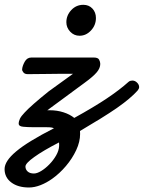

<svg xmlns="http://www.w3.org/2000/svg" viewBox="-41 -581 613 818"><path d="M82.5 217.8Q35.6 217.8 7.1 196.3Q-21.5 174.8 -21.5 139.2Q-21.5 105.5 27.3 64.5Q52.7 43 92.8 18.6Q132.8 -5.9 189 -34.7Q180.7 -38.1 171.6 -38.6Q162.6 -39.1 154.3 -39.1H98.6Q76.7 -39.1 57.6 -41Q38.6 -43 38.6 -53.7Q38.6 -64 43.9 -75.2Q49.3 -86.4 64 -101.6Q90.8 -130.9 166 -191.4L270 -266.6H216.8Q191.9 -266.6 157.2 -265.9Q122.6 -265.1 77.6 -265.1Q64.9 -265.1 59.1 -272Q53.2 -278.8 53.2 -285.2Q54.2 -299.8 64.2 -317.9Q74.2 -335.9 92.3 -335.9H358.9Q376.5 -335.9 381.3 -326.7Q386.2 -317.4 386.2 -308.6Q386.2 -290.5 370.8 -272.5Q355.5 -254.4 317.9 -227.1Q310.1 -221.2 285.2 -203.1Q260.3 -185.1 232.4 -164.1L160.6 -111.3H170.9Q202.1 -111.3 229.5 -102.5Q256.8 -93.8 275.4 -78.6Q358.4 -124.5 413.3 -161.1Q468.3 -197.8 506.8 -232.4Q510.7 -235.8 514.9 -236.6Q519 -237.3 522.9 -237.8Q534.2 -237.8 543 -229Q551.8 -220.2 551.8 -210Q551.8 -203.1 544.9 -194.8Q515.1 -161.6 456.5 -120.6Q426.8 -100.1 388.2 -76.2Q349.6 -52.2 299.8 -22.9L300.3 -10.3Q300.3 22.9 283.7 58.6Q267.1 94.2 240 126.2Q212.9 158.2 181.2 180.7Q157.2 197.8 131.6 207.8Q106 217.8 82.5 217.8ZM103.5 158.2Q116.7 158.2 134.5 147.5Q152.3 136.7 169.4 119.1Q186.5 101.6 198.2 81.1Q210 60.5 210.9 41V33.2L210.4 25.9Q142.1 61 105 87.9Q67.4 114.7 67.4 128.4Q67.4 141.1 76.9 149.7Q86.4 158.2 103.5 158.2ZM297.9 -428.7Q274.4 -428.7 258.1 -446Q241.7 -463.4 241.7 -486.3Q241.7 -515.6 262.7 -538.1Q283.7 -560.5 314 -560.5Q337.9 -560.5 352.8 -544.4Q367.7 -528.3 367.7 -504.4Q367.7 -473.6 346.7 -451.2Q325.7 -428.7 297.9 -428.7Z"/></svg>

Font: Damion
Style: Regular
Weight: 400
Designer: Vernon Adams
Foundry: Vernon Adams
Version: Version 1.100; ttfautohint (v1.8.4.7-5d5b)